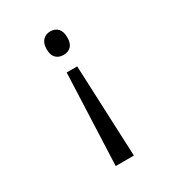

<svg xmlns="http://www.w3.org/2000/svg" viewBox="-175 -645 851 933"><g transform="rotate(-30 250.0 -178.0)"><path d="M308 -474Q308 -441 292.5 -425Q277 -409 250 -409Q224 -409 208 -425Q192 -441 192 -474Q192 -507 208.5 -524Q225 -541 250 -541Q277 -541 292.5 -524Q308 -507 308 -474ZM301 185H199L220 -328H279Z"/></g></svg>

Font: Noto Sans Mono UI Cond
Style: Regular
Weight: 400
Width: 3
Monospace: yes
Designer: Monotype Design team
Foundry: Monotype Imaging Inc.
Version: Version 1.000